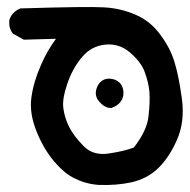

<svg xmlns="http://www.w3.org/2000/svg" viewBox="-20 -394 540 546"><path d="M259.8 131.8Q248 130.9 237.1 128.7Q226.1 126.5 215.6 123Q205.1 119.6 195.3 114.7Q179.7 107.9 164.8 95.7Q149.9 83.5 134.8 65.9Q105 31.7 84 -20Q63 -71.8 69.3 -117.2Q72.3 -139.2 79.1 -162.1Q85.9 -185.1 96.7 -209.5Q113.3 -248.5 139.2 -283.7L50.3 -281.2H47.4L44.9 -282.7L18.6 -297.4L17.1 -297.9L16.1 -299.3Q9.8 -307.1 7.6 -317.1Q5.4 -327.1 6.8 -338.4L7.3 -339.4L7.8 -340.8Q11.7 -350.6 19 -357.9Q26.4 -365.2 36.1 -369.1L38.1 -370.1H39.6Q232.4 -376 277.3 -373Q300.3 -371.6 322.3 -366.5Q344.2 -361.3 364.7 -352.5Q406.7 -335 435.5 -295.9Q449.7 -276.9 460 -257.3Q470.2 -237.8 476.1 -217.8Q488.3 -178.7 497.1 -114.3Q506.3 -47.4 482.9 4.4Q475.6 21.5 467 35.9Q458.5 50.3 449.2 62.5Q439.9 74.7 429.7 84.5Q398.4 114.3 353.5 124.5Q310.5 133.8 260.3 131.8ZM360.8 25.4Q379.9 0.5 390.1 -21.5Q400.4 -43.5 402.3 -63.5Q407.2 -106.4 404.8 -133.8Q402.3 -160.6 391.1 -190.4Q380.4 -218.8 348.6 -245.6Q318.4 -271 279.3 -267.1Q240.2 -263.2 213.9 -232.4Q186.5 -200.2 171.4 -155.8Q156.2 -111.3 160.2 -85.9Q163.6 -59.6 176.3 -33.7Q189 -7.8 218.3 22Q245.6 49.3 289.6 42.5Q335 35.6 360.8 25.4ZM294.9 -86.9Q291 -86.9 287.6 -87.6Q284.2 -88.4 280.8 -90.1Q277.3 -91.8 274.2 -94Q271 -96.2 268.1 -98.9Q265.1 -101.6 262.2 -105Q245.1 -124.5 257.8 -149.9Q264.2 -162.6 275.6 -167.5Q287.1 -172.4 301.3 -168.9Q308.1 -167.5 313.7 -163.8Q319.3 -160.2 323.2 -155.3Q327.1 -150.4 329.1 -143.8Q331.1 -137.2 331.1 -129.9Q331.1 -114.7 322.3 -103.8Q313.5 -92.8 297.9 -87.4L296.4 -86.9Z"/></svg>

Font: NaikaiFont
Style: Bold
Weight: 700
Version: Version 1.89